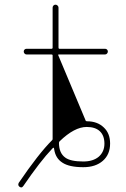

<svg xmlns="http://www.w3.org/2000/svg" viewBox="-20 -733 540 825"><path d="M63.5 69.3Q58.6 65.4 58.6 60.5Q58.6 56.6 60.5 52.7Q145.5 -72.3 204.1 -130.9Q207 -133.8 206.1 -137.7Q206.1 -145.5 206.1 -165V-495.1Q206.1 -499 201.2 -499H93.8Q88.9 -499 85.4 -502.9Q82 -506.8 82 -511.7Q82 -516.6 85.4 -520Q88.9 -523.4 93.8 -523.4H201.2Q206.1 -523.4 206.1 -528.3V-700.2Q206.1 -705.1 209.5 -709Q212.9 -712.9 218.3 -712.9Q223.6 -712.9 227.5 -709Q231.4 -705.1 231.4 -700.2V-528.3Q231.4 -523.4 235.4 -523.4H431.6Q436.5 -523.4 439.9 -520Q443.4 -516.6 443.4 -511.7Q443.4 -506.8 439.9 -502.9Q436.5 -499 431.6 -499H233.4Q228.5 -499 230.5 -495.1L347.7 -215.8Q348.6 -211.9 353.5 -211.9Q398.4 -211.9 425.8 -185.5Q453.1 -160.2 453.1 -116.2Q453.1 -69.3 421.9 -42Q390.6 -14.6 337.9 -14.6Q277.3 -14.6 248 -34.2Q218.8 -52.7 212.9 -90.8L211.9 -96.7Q210.9 -97.7 210 -98.1Q209 -98.6 208 -97.7L204.1 -93.8Q154.3 -42 80.1 66.4Q76.2 72.3 71.3 72.3Q67.4 72.3 63.5 69.3ZM352.5 -187.5Q299.8 -187.5 236.3 -126Q233.4 -123 233.4 -119.1Q233.4 -75.2 260.7 -55.7Q283.2 -39.1 337.9 -39.1Q379.9 -39.1 404.3 -59.6Q428.7 -81.1 428.7 -115.7Q428.7 -150.4 409.2 -168.9Q389.6 -187.5 352.5 -187.5Z"/></svg>

Font: Rounded-L Mgen+ 2m thin
Style: Regular
Weight: 100
Designer: [Source Han Sans]
Ryoko NISHIZUKA  (kana & ideographs); Paul D. Hunt (Latin, Greek & Cyrillic); Wenlong ZHANG  (bopomofo
Version: Version 1.059.20150602